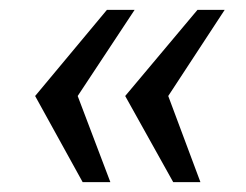

<svg xmlns="http://www.w3.org/2000/svg" viewBox="-20 -531 498 388"><path d="M330 -163 233 -337 379 -511H434L320 -337L385 -163ZM147 -163 51 -337 196 -511H252L137 -337L203 -163Z"/></svg>

Font: Chivo Medium
Style: Italic
Weight: 500
Italic angle: -8.05°
Designer: Hector Gatti
Foundry: Omnibus-Type
Version: Version 2.002